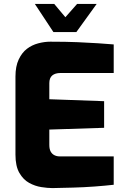

<svg xmlns="http://www.w3.org/2000/svg" viewBox="-20 -955 641 981"><path d="M248 6Q224 6 191.5 1Q159 -4 129 -20.5Q99 -37 79 -71.5Q59 -106 59 -165V-564Q59 -616 75.5 -651Q92 -686 117.5 -705.5Q143 -725 175 -733.5Q207 -742 237 -742Q317 -742 376 -739.5Q435 -737 480 -734Q525 -731 561 -728V-582H289Q262 -582 247 -569.5Q232 -557 232 -530V-448L512 -438V-302L232 -293V-215Q232 -193 239 -180.5Q246 -168 258 -162Q270 -156 284 -156H561V-11Q517 -6 463 -2Q409 2 353.5 3.5Q298 5 248 6ZM253 -791 158 -935H257L314 -867L374 -935H474L370 -791Z"/></svg>

Font: Exo Thin ExtraBold
Style: Regular
Weight: 800
Version: Version 2.000